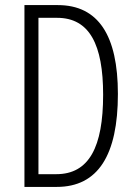

<svg xmlns="http://www.w3.org/2000/svg" viewBox="-20 -827 534 754"><path d="M443 -458C443 -688 366 -807 207 -807H76V-93H203C365 -93 443 -218 443 -458ZM385 -455C385 -250 330 -143 201 -143H131V-757H204C332 -757 385 -651 385 -455Z"/></svg>

Font: Noto Sans Kannada UI ExtraCondensed Light
Style: Regular
Weight: 300
Width: 2
Designer: Jelle Bosma - Monotype Design Team
Foundry: Monotype Imaging Inc.
Version: Version 2.005